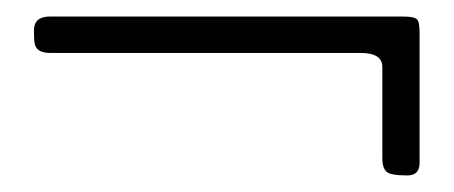

<svg xmlns="http://www.w3.org/2000/svg" viewBox="-20 -252 548 232"><path d="M21 -215Q21 -232 40 -232H467Q480 -232 483.5 -229Q487 -226 487 -213V-55Q487 -40 472 -40Q451 -40 446.5 -45Q442 -50 442 -60V-171Q442 -188 416 -188H41Q24 -188 22 -199Q21 -204 21 -215Z"/></svg>

Font: Sorts Mill Goudy
Style: Italic
Weight: 400
Italic angle: -7.40001°
Version: Version 003.101